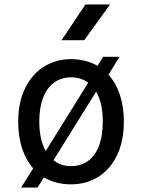

<svg xmlns="http://www.w3.org/2000/svg" viewBox="-20 -823 640 865"><path d="M365 -803H476L359.5 -642H257.5ZM468.5 -486.5Q502 -450 520 -396.5Q538 -343 538 -276Q538 -186.5 506.8 -122.5Q475.5 -58.5 421.5 -25.5Q367.5 7.5 300 7.5Q230.5 7.5 178 -24L149 22H75L129.5 -64.5Q97 -101.5 79.5 -154.8Q62 -208 62 -276Q62 -361.5 93 -425.2Q124 -489 178.2 -522.8Q232.5 -556.5 300 -556.5Q366.5 -556.5 419.5 -526.5L444.5 -567H518.5ZM157 -276Q157 -194 186 -142.5L377.5 -450.5Q345.5 -474.5 300 -474.5Q257 -474.5 224.8 -451.8Q192.5 -429 174.8 -384.2Q157 -339.5 157 -276ZM443 -276Q443 -360 413 -410L221 -101Q254.5 -74.5 300 -74.5Q343 -74.5 375.2 -96.8Q407.5 -119 425.2 -164.2Q443 -209.5 443 -276Z"/></svg>

Font: SplineSansMono30
Style: Regular
Weight: 400
Designer: Eben Sorkin, Mirko Velimirovic
Foundry: Sorkin Type
Version: Version 1.000